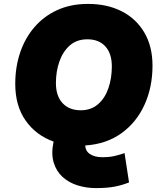

<svg xmlns="http://www.w3.org/2000/svg" viewBox="-20 -734 811 982"><path d="M470 228Q421 228 376.5 214Q332 200 300 171Q268 142 254.5 97Q241 52 254 -10Q164 -42 111 -117.5Q58 -193 58 -305Q58 -391 83 -465Q108 -539 156 -595Q204 -651 273 -682.5Q342 -714 430 -714Q528 -714 602 -676.5Q676 -639 718 -568Q760 -497 760 -398Q760 -288 719 -198Q678 -108 601 -52.5Q524 3 416 10Q417 39 441 54.5Q465 70 503 70Q540 70 565.5 64Q591 58 617 49L640 199Q605 213 566.5 220.5Q528 228 470 228ZM393 -170Q446 -170 481.5 -201Q517 -232 534.5 -283Q552 -334 552 -394Q552 -460 519 -496.5Q486 -533 427 -533Q373 -533 337.5 -502Q302 -471 284 -420Q266 -369 266 -309Q266 -243 300 -206.5Q334 -170 393 -170Z"/></svg>

Font: Prodigy Sans ExtraBold
Style: Italic
Weight: 800
Italic angle: -13°
Designer: Wei Huang
Foundry: Wei Huang
Version: Version 1.003; ttfautohint (v1.8.3)